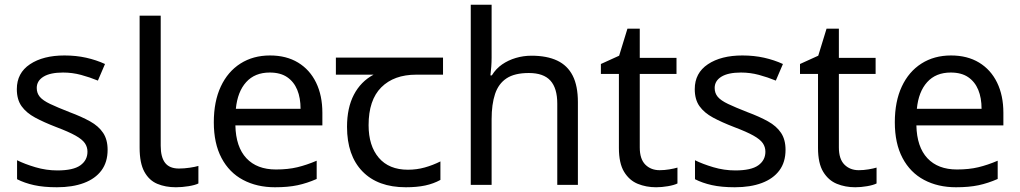

<svg xmlns="http://www.w3.org/2000/svg" viewBox="-20 -780 4304 810"><path d="M434 -148Q434 -96 408 -61Q382 -26 334 -8Q286 10 220 10Q164 10 123.5 1Q83 -8 52 -24V-104Q84 -88 129.5 -74.5Q175 -61 222 -61Q289 -61 319 -82.5Q349 -104 349 -140Q349 -160 338 -176Q327 -192 298.5 -208Q270 -224 217 -244Q165 -264 128 -284Q91 -304 71 -332Q51 -360 51 -404Q51 -472 106.5 -509Q162 -546 252 -546Q301 -546 343.5 -536.5Q386 -527 423 -510L393 -440Q359 -454 322 -464Q285 -474 246 -474Q192 -474 163.5 -456.5Q135 -439 135 -409Q135 -387 148 -371.5Q161 -356 191.5 -341.5Q222 -327 273 -307Q324 -288 360 -268Q396 -248 415 -219.5Q434 -191 434 -148Z M722 10Q678 10 643.5 -4.5Q609 -19 589 -55.5Q569 -92 569 -157V-714H658V-165Q658 -117 676.5 -93Q695 -69 735 -69Q757 -69 780.5 -72.5Q804 -76 817 -80V-6Q803 1 775.5 5.5Q748 10 722 10Z M1119 -546Q1188 -546 1237.5 -516Q1287 -486 1313.5 -431.5Q1340 -377 1340 -304V-251H973Q975 -160 1019.5 -112.5Q1064 -65 1144 -65Q1195 -65 1234.5 -74.5Q1274 -84 1316 -102V-25Q1275 -7 1235 1.5Q1195 10 1140 10Q1064 10 1005.5 -21Q947 -52 914.5 -113.5Q882 -175 882 -264Q882 -352 911.5 -415Q941 -478 994.5 -512Q1048 -546 1119 -546ZM1118 -474Q1055 -474 1018.5 -433.5Q982 -393 975 -321H1248Q1248 -367 1234 -401Q1220 -435 1191.5 -454.5Q1163 -474 1118 -474Z M1692 10Q1574 10 1509 -57Q1444 -124 1444 -245Q1444 -325 1473 -380.5Q1502 -436 1556 -465H1397V-537H1849V-465H1736Q1642 -465 1588.5 -411.5Q1535 -358 1535 -252Q1535 -165 1578 -114.5Q1621 -64 1701 -64Q1738 -64 1772 -73.5Q1806 -83 1838 -99V-21Q1809 -5 1774 2.5Q1739 10 1692 10Z M2054 -537Q2054 -518 2052.5 -498Q2051 -478 2049 -462H2055Q2072 -490 2098 -508Q2124 -526 2156 -535.5Q2188 -545 2222 -545Q2287 -545 2330.5 -524.5Q2374 -504 2396 -461Q2418 -418 2418 -349V0H2331V-343Q2331 -408 2302 -440Q2273 -472 2211 -472Q2151 -472 2117 -449.5Q2083 -427 2068.5 -383.5Q2054 -340 2054 -277V0H1966V-760H2054Z M2763 -62Q2783 -62 2804 -65.5Q2825 -69 2838 -73V-6Q2824 1 2798 5.5Q2772 10 2748 10Q2706 10 2670.5 -4.5Q2635 -19 2613 -55Q2591 -91 2591 -156V-468H2515V-510L2592 -545L2627 -659H2679V-536H2834V-468H2679V-158Q2679 -109 2702.5 -85.5Q2726 -62 2763 -62Z M3294 -148Q3294 -96 3268 -61Q3242 -26 3194 -8Q3146 10 3080 10Q3024 10 2983.5 1Q2943 -8 2912 -24V-104Q2944 -88 2989.5 -74.5Q3035 -61 3082 -61Q3149 -61 3179 -82.5Q3209 -104 3209 -140Q3209 -160 3198 -176Q3187 -192 3158.5 -208Q3130 -224 3077 -244Q3025 -264 2988 -284Q2951 -304 2931 -332Q2911 -360 2911 -404Q2911 -472 2966.5 -509Q3022 -546 3112 -546Q3161 -546 3203.5 -536.5Q3246 -527 3283 -510L3253 -440Q3219 -454 3182 -464Q3145 -474 3106 -474Q3052 -474 3023.5 -456.5Q2995 -439 2995 -409Q2995 -387 3008 -371.5Q3021 -356 3051.5 -341.5Q3082 -327 3133 -307Q3184 -288 3220 -268Q3256 -248 3275 -219.5Q3294 -191 3294 -148Z M3603 -62Q3623 -62 3644 -65.5Q3665 -69 3678 -73V-6Q3664 1 3638 5.5Q3612 10 3588 10Q3546 10 3510.5 -4.5Q3475 -19 3453 -55Q3431 -91 3431 -156V-468H3355V-510L3432 -545L3467 -659H3519V-536H3674V-468H3519V-158Q3519 -109 3542.5 -85.5Q3566 -62 3603 -62Z M3992 -546Q4061 -546 4110.5 -516Q4160 -486 4186.5 -431.5Q4213 -377 4213 -304V-251H3846Q3848 -160 3892.5 -112.5Q3937 -65 4017 -65Q4068 -65 4107.5 -74.5Q4147 -84 4189 -102V-25Q4148 -7 4108 1.5Q4068 10 4013 10Q3937 10 3878.5 -21Q3820 -52 3787.5 -113.5Q3755 -175 3755 -264Q3755 -352 3784.5 -415Q3814 -478 3867.5 -512Q3921 -546 3992 -546ZM3991 -474Q3928 -474 3891.5 -433.5Q3855 -393 3848 -321H4121Q4121 -367 4107 -401Q4093 -435 4064.5 -454.5Q4036 -474 3991 -474Z"/></svg>

Font: ukannada85
Style: Book
Weight: 400
Designer: Jelle Bosma - Monotype Design Team
Foundry: Monotype Imaging Inc.
Version: Version 2.003